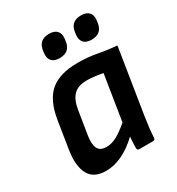

<svg xmlns="http://www.w3.org/2000/svg" viewBox="-169 -797 842 914"><g transform="rotate(-30 252.5 -339.5)"><path d="M148.9 11Q80 11 55.4 -36.2Q30.9 -83.3 43.9 -165.3L68 -317Q84.3 -416.1 135.9 -459.4Q187.6 -502.7 285.6 -502.7Q342.8 -502.7 390.5 -493.3Q438.1 -484 492.2 -479.4L435.8 -124.6Q430.8 -92.9 427.6 -65Q424.5 -37.1 423.1 -11.1Q422.7 0 411 0H335.3Q324.9 0 324.2 -11.1Q323.8 -25.4 325 -41.6Q326.1 -57.9 327.1 -73.8Q283.9 -32.6 238.4 -10.8Q192.9 11 148.9 11ZM207 -86.9Q235 -86.9 263.5 -102.3Q292.1 -117.7 329.6 -149.9L369.3 -398.7Q349.3 -402.7 326.5 -405.6Q303.7 -408.6 283.1 -408.6Q234.9 -408.6 210.4 -384.9Q185.8 -361.2 176.9 -309.2L155.7 -177.5Q149.1 -134.5 160 -110.7Q170.9 -86.9 207 -86.9ZM400.3 -564.5Q371 -564.5 357.6 -579.6Q344.1 -594.8 346.9 -620.4L348.6 -634.7Q355.7 -690.4 413.1 -690.4Q442.8 -690.4 456.2 -675.2Q469.6 -660.1 466.6 -634.7L464.8 -620.4Q457.7 -564.5 400.3 -564.5ZM224.7 -564.5Q195.4 -564.5 182 -579.6Q168.5 -594.8 171.3 -620.4L173 -634.7Q180.1 -690.4 237.1 -690.4Q266.8 -690.4 280.4 -675.2Q294 -660.1 290.9 -634.7L289.2 -620.4Q282.1 -564.5 224.7 -564.5Z"/></g></svg>

Font: Sofia Sans Semi Condensed
Style: Italic
Weight: 400
Italic angle: -9°
Designer: Botio Nikoltchev, Ani Petrova
Foundry: lettersoup
Version: Version 4.101